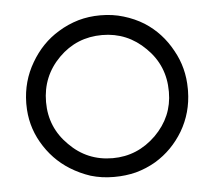

<svg xmlns="http://www.w3.org/2000/svg" viewBox="-42 -846 646 578"><g transform="rotate(-5 281.0 -557.0)"><path d="M278.3 -312.5Q243.2 -312.5 210 -322.3Q177.7 -333 149.4 -350.6Q97.7 -382.8 66.4 -437.5Q36.1 -490.2 36.1 -552.7Q36.1 -554.7 36.1 -557.6Q37.1 -623 69.3 -677.7Q101.6 -733.4 153.3 -764.6Q181.6 -782.2 214.8 -792Q246.1 -800.8 280.3 -800.8Q281.2 -800.8 282.2 -800.8Q318.4 -800.8 350.6 -791Q383.8 -781.2 412.1 -763.7Q463.9 -730.5 494.1 -674.8Q524.4 -621.1 524.4 -557.6Q524.4 -554.7 524.4 -550.8Q523.4 -485.4 491.2 -430.7Q459 -377 407.2 -345.7Q378.9 -329.1 346.7 -320.3Q315.4 -312.5 282.2 -312.5Q280.3 -312.5 278.3 -312.5ZM95.7 -554.7Q95.7 -477.5 150.4 -423.8Q204.1 -369.1 281.2 -369.1Q356.4 -369.1 412.1 -423.8Q466.8 -478.5 466.8 -552.7Q466.8 -553.7 466.8 -554.7Q466.8 -632.8 412.1 -686.5Q357.4 -741.2 281.2 -741.2Q204.1 -741.2 150.4 -687.5Q95.7 -632.8 95.7 -554.7Z"/></g></svg>

Font: Das Gitter
Style: Book
Weight: 400
Version: Version 006.000